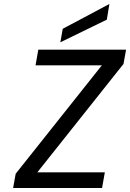

<svg xmlns="http://www.w3.org/2000/svg" viewBox="-20 -947 655 967"><path d="M518 -848 284 -734 296 -802 531 -927ZM168 -79H508L494 0H46L59 -72L493 -618H159L173 -697H615L602 -625Z"/></svg>

Font: Fz Poppins
Style: Italic
Weight: 400
Italic angle: -10°
Designer: Ninad Kale (Devanagari), Jonny Pinhorn (Latin)
Foundry: Indian Type Foundry
Version: Vit hóa bi Vntype.Com & FontZin.Com